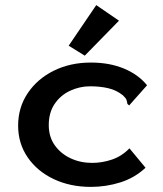

<svg xmlns="http://www.w3.org/2000/svg" viewBox="-20 -721 640 752"><path d="M336 11Q255 11 190.5 -19.5Q126 -50 88.5 -104.5Q51 -159 51 -229Q51 -300 88.5 -356Q126 -412 190.5 -444Q255 -476 336 -476Q409 -476 465.5 -452.5Q522 -429 556 -387L492 -315L486 -308L479 -314Q478 -322 475.5 -329.5Q473 -337 461 -348Q436 -368 404 -375.5Q372 -383 333 -383Q292 -383 254.5 -365.5Q217 -348 194 -314Q171 -280 171 -231Q171 -185 194.5 -152Q218 -119 256.5 -101Q295 -83 341 -83Q380 -83 418.5 -96Q457 -109 487 -140L550 -64Q507 -24 451 -6.5Q395 11 336 11ZM312 -503 249 -542 357 -701 446 -640Z"/></svg>

Font: Inconsolata Expanded Bold
Style: Regular
Weight: 700
Width: 7
Monospace: yes
Designer: Raph Levien, Cyreal, Brenton Simpson
Foundry: Raph Levien, Cyreal, Google
Version: Version 3.001; ttfautohint (v1.8.2.53-6de2)